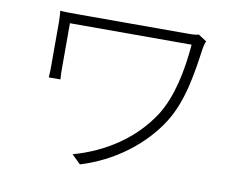

<svg xmlns="http://www.w3.org/2000/svg" viewBox="-78 -796 1155 923"><g transform="rotate(10 500.0 -334.0)"><path d="M861 -665 821 -691C809 -687 791 -686 777 -686C729 -686 272 -686 242 -686C201 -686 169 -686 145 -688C147 -669 148 -652 148 -631C148 -592 148 -443 148 -416C148 -402 148 -384 146 -363H203C201 -384 201 -402 201 -416C201 -443 201 -609 201 -637C272 -637 742 -637 795 -637C785 -512 758 -375 698 -282C614 -152 478 -62 323 -19L366 23C527 -26 664 -130 744 -256C813 -364 833 -504 851 -631C852 -638 857 -658 861 -665Z"/></g></svg>

Font: Noto Sans CJK SC Light
Style: Regular
Weight: 300
Designer: Ryoko NISHIZUKA 西塚涼子 (kana, bopomofo & ideographs); Paul D. Hunt (Latin, Greek & Cyrillic); Sandoll Communications 산돌커뮤니
Foundry: Adobe
Version: Version 2.004;hotconv 1.0.118;makeotfexe 2.5.65603